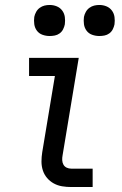

<svg xmlns="http://www.w3.org/2000/svg" viewBox="-20 -753 490 773"><path d="M267 0Q248 0 230 -3Q212 -6 196.5 -14.5Q181 -23 169.5 -36.5Q158 -50 152.5 -67Q147 -84 147 -102.5Q147 -121 150 -140L201 -447H97V-520H297L232 -128Q230 -118 230.5 -108Q231 -98 235.5 -90Q240 -82 248.5 -78Q257 -74 267 -74H353V0ZM380 -608Q365 -608 351 -613Q337 -618 328.5 -629.5Q320 -641 318 -655.5Q316 -670 318 -685Q320 -695 325.5 -705Q331 -715 340 -721.5Q349 -728 359 -730.5Q369 -733 380 -733Q395 -733 408.5 -727.5Q422 -722 430.5 -710.5Q439 -699 441 -684.5Q443 -670 441 -655Q439 -645 434 -635Q429 -625 420 -618.5Q411 -612 400.5 -610Q390 -608 380 -608ZM180 -608Q165 -608 151 -613Q137 -618 128.5 -629.5Q120 -641 118 -655.5Q116 -670 118 -685Q120 -695 125.5 -705Q131 -715 140 -721.5Q149 -728 159 -730.5Q169 -733 180 -733Q195 -733 208.5 -727.5Q222 -722 230.5 -710.5Q239 -699 241 -684.5Q243 -670 241 -655Q239 -645 234 -635Q229 -625 220 -618.5Q211 -612 200.5 -610Q190 -608 180 -608Z"/></svg>

Font: Iosevka Etoile Oblique
Style: Regular
Weight: 400
Italic angle: -9°
Designer: Belleve Invis
Foundry: Belleve Invis
Version: Version 15.5.2; ttfautohint (v1.8.4)